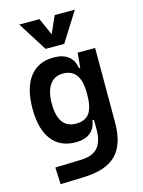

<svg xmlns="http://www.w3.org/2000/svg" viewBox="-145 -859 876 1176"><g transform="rotate(-15 293.0 -271.0)"><path d="M88.9 233.4 84 126.5 250 121.6Q322.3 119.1 355 81.3Q387.7 43.5 388.2 -30.3V-93.8H377.9Q371.6 -43.5 337.4 -16.8Q303.2 9.8 246.6 9.8Q147.9 9.8 95 -58.6Q42 -127 42 -256.3Q42 -387.7 95.2 -457.5Q148.4 -527.3 247.1 -527.3Q364.7 -527.3 381.3 -423.8H389.6L397.9 -517.6H508.8V-45.9Q508.8 92.3 444.6 158Q380.4 223.6 240.2 228.5ZM388.2 -265.6Q388.2 -417.5 277.8 -417.5Q222.7 -417.5 193.4 -376Q164.1 -334.5 164.1 -256.3Q164.1 -100.1 277.8 -100.1Q335.9 -100.1 362.1 -137.2Q388.2 -174.3 388.2 -251.5ZM214.4 -590.8 97.2 -776.4H225.1L273.4 -667.5L321.8 -776.4H449.7L332.5 -590.8Z"/></g></svg>

Font: Cascadia Code SemiBold
Style: Regular
Weight: 600
Monospace: yes
Designer: Aaron Bell
Foundry: Saja Typeworks
Version: Version 2404.023; ttfautohint (v1.8.4)